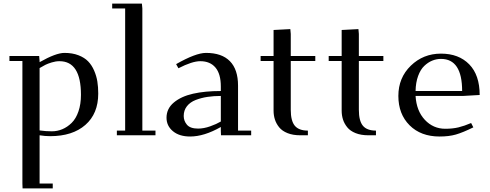

<svg xmlns="http://www.w3.org/2000/svg" viewBox="-20 -749 2714 1063"><path d="M32.2 -411.1V-439H196.8L199.2 -411.1V-404.8Q289.6 -456.1 336.9 -456.1Q380.9 -456.1 414.3 -443.1Q447.8 -430.2 468 -409.2Q488.3 -388.2 501.2 -358.2Q514.2 -328.1 519 -297.6Q523.9 -267.1 523.9 -231Q523.9 -119.6 452.6 -57.4Q381.3 4.9 257.8 4.9Q229 4.9 199.2 0V267.1H272V293.9H105L104 267.1V-411.1ZM199.2 -26.9Q232.9 -22 267.1 -22Q297.4 -22 325.2 -33.7Q353 -45.4 376.7 -68.6Q400.4 -91.8 414.3 -132.1Q428.2 -172.4 428.2 -224.1Q428.2 -410.2 309.1 -410.2Q288.1 -410.2 266.1 -403.3Q244.1 -396.5 231.4 -390.1Q218.8 -383.8 199.2 -372.1Z M601.1 -702.1V-729H765.6L768.1 -702.1V-25.9H840.8V0H627V-25.9H672.9V-702.1Z M901.9 -97.2Q901.9 -147.5 942.4 -181.4Q982.9 -215.3 1048.8 -230.2Q1114.7 -245.1 1202.6 -245.1V-270Q1202.6 -339.8 1172.9 -375Q1143.1 -410.2 1088.9 -410.2Q1043.9 -410.2 967.8 -371.1L955.1 -394Q1064 -456.1 1120.6 -456.1Q1208 -456.1 1252.9 -410.2Q1297.9 -364.3 1297.9 -274.9V-25.9H1370.6V0H1203.6L1202.6 -23.9V-45.9Q1109.9 6.8 1032.7 6.8Q972.7 6.8 937.3 -22.7Q901.9 -52.2 901.9 -97.2ZM997.1 -106.9Q997.1 -79.6 1015.1 -58.3Q1033.2 -37.1 1076.7 -37.1Q1108.4 -37.1 1143.6 -49.6Q1178.7 -62 1202.6 -76.2V-217.8Q1163.1 -217.8 1128.9 -212.6Q1094.7 -207.5 1063.7 -195.6Q1032.7 -183.6 1014.9 -160.9Q997.1 -138.2 997.1 -106.9Z M1422.9 -411.1V-439H1494.6V-583L1587.4 -587.9L1589.8 -561V-439H1725.6V-411.1H1589.8V-141.1Q1589.8 -79.6 1612.3 -52.7Q1634.8 -25.9 1684.6 -25.9V0H1642.6Q1601.6 0 1571.8 -12Q1542 -23.9 1525.6 -44.2Q1509.3 -64.5 1502 -87.4Q1494.6 -110.4 1494.6 -136.2V-411.1Z M1799.8 -411.1V-439H1871.6V-583L1964.4 -587.9L1966.8 -561V-439H2102.5V-411.1H1966.8V-141.1Q1966.8 -79.6 1989.3 -52.7Q2011.7 -25.9 2061.5 -25.9V0H2019.5Q1978.5 0 1948.7 -12Q1918.9 -23.9 1902.6 -44.2Q1886.2 -64.5 1878.9 -87.4Q1871.6 -110.4 1871.6 -136.2V-411.1Z M2421.4 -452.1Q2520 -452.1 2577.9 -392.8Q2635.7 -333.5 2635.7 -223.1L2542.5 -217.8H2280.8Q2285.6 -135.3 2332 -85.7Q2378.4 -36.1 2445.3 -36.1Q2486.3 -36.1 2518.6 -43.9Q2550.8 -51.8 2588.4 -67.9L2600.6 -43.9Q2542 -15.1 2503.9 -4.2Q2465.8 6.8 2413.6 6.8Q2310.1 6.8 2247.8 -55.2Q2185.5 -117.2 2185.5 -217.8Q2185.5 -318.4 2254.4 -385.3Q2323.2 -452.1 2421.4 -452.1ZM2280.8 -245.1H2538.6Q2538.6 -422.9 2421.4 -422.9Q2396.5 -422.9 2373 -413.3Q2349.6 -403.8 2328.9 -384Q2308.1 -364.3 2294.9 -328.4Q2281.7 -292.5 2280.8 -245.1Z"/></svg>

Font: Dehuti Alt
Style: Bold
Weight: 700
Version: Version 1.2